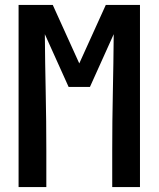

<svg xmlns="http://www.w3.org/2000/svg" viewBox="-20 -755 640 775"><path d="M55 0V-735H193L300 -499L407 -735H545V0H433V-147Q433 -265 435.5 -382.5Q438 -500 439 -617L343 -404H257L161 -617Q162 -500 164.5 -382.5Q167 -265 167 -147V0Z"/></svg>

Font: Iosevka Extended
Style: Bold
Weight: 700
Width: 7
Monospace: yes
Designer: Belleve Invis
Foundry: Belleve Invis
Version: Version 32.5.0; ttfautohint (v1.8.4)